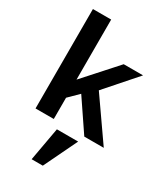

<svg xmlns="http://www.w3.org/2000/svg" viewBox="-245 -829 1052 1221"><g transform="rotate(30 281.0 -219.0)"><path d="M419 0 266 -226 195 -156V0H61V-730H195V-289L406 -524H548L352 -301L562 0ZM201 292 245 47H401L283 292Z"/></g></svg>

Font: Rising Sun
Style: Bold
Weight: 700
Designer: Matt McInerney, Pablo Impallari, Rodrigo Fuenzalida (Raleway font), Stephen Hutchings (Greek), Cristiano Sobral (main ch
Foundry: The Rising Sun Project Authors
Version: Version 4.327; ttfautohint (v1.8.4.7-5d5b-dirty)